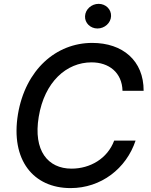

<svg xmlns="http://www.w3.org/2000/svg" viewBox="-20 -958 775 988"><path d="M610.4 -490.8H719.1C719.8 -646.3 610.8 -737.2 454.5 -737.2C269.2 -737.2 111.2 -600.1 72.4 -370.4C33.7 -134.6 151.3 9.9 343.4 9.9C499.6 9.9 629.6 -90.2 677.6 -234.4H567.5C532.7 -141.3 443.2 -90.2 348 -90.2C226.6 -90.2 150.2 -182.5 179.3 -356.9C208.8 -536.6 322.1 -637.1 451 -637.1C540.5 -637.1 608 -584.9 610.4 -490.8ZM417.6 -874.6C415.8 -839.8 445 -811.4 481.5 -811.4C518.5 -811.4 550.1 -839.8 551.5 -874.6C553.3 -909.8 524.1 -938.2 487.6 -938.2C450.6 -938.2 419 -909.8 417.6 -874.6Z"/></svg>

Font: Margiela Sans Medium
Style: Italic
Weight: 500
Italic angle: -9.39999°
Designer: Stefan Endress, Andreas Faust
Version: Version 1.100;FEAKit 1.0